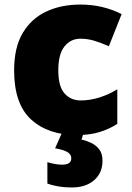

<svg xmlns="http://www.w3.org/2000/svg" viewBox="-20 -583 579 843"><path d="M318 10Q192 10 117 -58Q42 -126 42 -274Q42 -375 80 -438.5Q118 -502 183.5 -532.5Q249 -563 333 -563Q384 -563 429.5 -552Q475 -541 514 -521L458 -380Q424 -395 394.5 -404Q365 -413 333 -413Q290 -413 263 -379Q236 -345 236 -275Q236 -203 263.5 -172.5Q291 -142 334 -142Q375 -142 416.5 -155Q458 -168 495 -191V-39Q461 -17 418 -3.5Q375 10 318 10ZM430 123Q430 176 393.5 208Q357 240 296 240Q262 240 234 235Q206 230 188 223V129Q205 134 221 137Q237 140 253 140Q293 140 293 112Q293 95 276.5 85Q260 75 222 68L252 0H347L338 30Q358 34 379.5 44Q401 54 415.5 72.5Q430 91 430 123Z"/></svg>

Font: Noto Sans Georgian Black
Style: Regular
Weight: 900
Designer: Monotype Design Team, Akaki Razmadze
Foundry: Google LLC
Version: Version 2.005; ttfautohint (v1.8.4.7-5d5b)